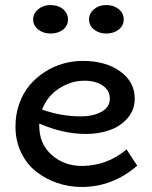

<svg xmlns="http://www.w3.org/2000/svg" viewBox="-20 -723 599 757"><path d="M179.2 -590.8Q150.9 -590.8 130.9 -606.4Q110.8 -622.1 110.8 -646Q110.8 -670.4 130.9 -686.8Q150.9 -703.1 179.2 -703.1Q209 -703.1 228.5 -687Q248 -670.9 248 -646Q248 -622.1 228.8 -606.4Q209.5 -590.8 179.2 -590.8ZM398.9 -590.8Q370.6 -590.8 350.8 -606.4Q331.1 -622.1 331.1 -646Q331.1 -670.4 350.8 -686.8Q370.6 -703.1 398.9 -703.1Q428.2 -703.1 448 -687Q467.8 -670.9 467.8 -646Q467.8 -622.1 448 -606.4Q428.2 -590.8 398.9 -590.8ZM479 -133.8 521 -69.8Q424.3 14.2 301.8 14.2Q252 14.2 205.6 -1.7Q159.2 -17.6 122.3 -46.6Q85.4 -75.7 63.2 -121.8Q41 -168 41 -224.1Q41 -272 55.9 -314Q70.8 -356 96.4 -386.5Q122.1 -417 155.8 -439Q189.5 -460.9 228 -471.9Q266.6 -482.9 306.2 -482.9Q396 -482.9 453.6 -441.7Q511.2 -400.4 511.2 -334Q511.2 -289.6 482.9 -257.1Q454.6 -224.6 411.9 -209.7Q369.1 -194.8 318.8 -194.8Q229.5 -194.8 134.8 -235.8V-227.1Q134.8 -154.8 184.8 -111.3Q234.9 -67.9 305.2 -68.8Q403.8 -70.3 479 -133.8ZM313 -404.8Q259.8 -404.8 212.6 -374Q165.5 -343.3 146 -291Q221.2 -264.2 297.9 -264.2Q347.7 -264.2 380.4 -282.5Q413.1 -300.8 413.1 -334Q413.1 -366.2 385.3 -385.5Q357.4 -404.8 313 -404.8Z"/></svg>

Font: BioRhyme
Style: Regular
Weight: 400
Designer: Aoife Mooney
Foundry: Aoife Mooney Type
Version: Version 1.500;PS 001.500;hotconv 1.0.88;makeotf.lib2.5.64775